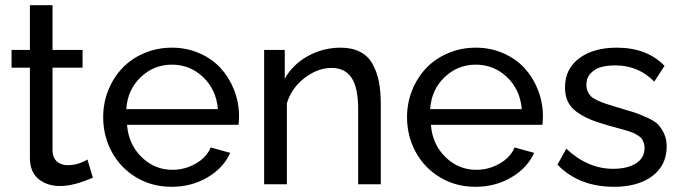

<svg xmlns="http://www.w3.org/2000/svg" viewBox="-20 -716 2644 746"><path d="M340.8 -25.9Q267.1 6.8 213.9 6.8Q162.6 6.8 129.4 -20.8Q96.2 -48.3 96.2 -102.1V-453.1H24.9V-522H96.2V-695.8H184.1V-522H300.8V-453.1H184.1V-128.9Q185.5 -101.6 201.9 -87.9Q218.3 -74.2 243.2 -74.2Q283.2 -74.2 319.8 -96.2Z M646.5 9.8Q569.8 9.8 508.5 -27.3Q447.3 -64.5 414.1 -126.2Q380.9 -188 380.9 -261.2Q380.9 -315.9 400.6 -365.2Q420.4 -414.6 455.1 -451.2Q489.7 -487.8 540 -509.3Q590.3 -530.8 647.9 -530.8Q705.6 -530.8 755.1 -509Q804.7 -487.3 837.9 -450.7Q871.1 -414.1 889.9 -365.7Q908.7 -317.4 908.7 -265.1Q908.7 -242.7 906.7 -231H473.6Q479.5 -154.8 530.3 -105.5Q581.1 -56.2 649.9 -56.2Q698.2 -56.2 740.5 -80.3Q782.7 -104.5 798.8 -143.1L874.5 -122.1Q848.6 -63.5 786.4 -26.9Q724.1 9.8 646.5 9.8ZM470.7 -292H826.7Q820.3 -367.7 769.3 -416.3Q718.3 -464.8 647.9 -464.8Q577.6 -464.8 526.6 -416Q475.6 -367.2 470.7 -292Z M1459.5 0H1371.6V-292Q1371.6 -374.5 1346.2 -413.3Q1320.8 -452.1 1268.6 -452.1Q1213.9 -452.1 1163.1 -412.8Q1112.3 -373.5 1094.7 -314.9V0H1006.3V-522H1086.4V-410.2Q1117.2 -465.3 1176 -498Q1234.9 -530.8 1303.7 -530.8Q1347.7 -530.8 1378.9 -514.6Q1410.2 -498.5 1427.2 -468Q1444.3 -437.5 1451.9 -399.7Q1459.5 -361.8 1459.5 -312Z M1827.1 9.8Q1750.5 9.8 1689.2 -27.3Q1627.9 -64.5 1594.7 -126.2Q1561.5 -188 1561.5 -261.2Q1561.5 -315.9 1581.3 -365.2Q1601.1 -414.6 1635.7 -451.2Q1670.4 -487.8 1720.7 -509.3Q1771 -530.8 1828.6 -530.8Q1886.2 -530.8 1935.8 -509Q1985.4 -487.3 2018.6 -450.7Q2051.8 -414.1 2070.6 -365.7Q2089.4 -317.4 2089.4 -265.1Q2089.4 -242.7 2087.4 -231H1654.3Q1660.2 -154.8 1710.9 -105.5Q1761.7 -56.2 1830.6 -56.2Q1878.9 -56.2 1921.1 -80.3Q1963.4 -104.5 1979.5 -143.1L2055.2 -122.1Q2029.3 -63.5 1967 -26.9Q1904.8 9.8 1827.1 9.8ZM1651.4 -292H2007.3Q2001 -367.7 1950 -416.3Q1898.9 -464.8 1828.6 -464.8Q1758.3 -464.8 1707.3 -416Q1656.2 -367.2 1651.4 -292Z M2366.2 9.8Q2229 9.8 2146 -76.2L2180.2 -138.2Q2263.7 -60.1 2362.3 -60.1Q2417.5 -60.1 2450.9 -81.1Q2484.4 -102.1 2484.4 -141.1Q2484.4 -151.9 2481.4 -160.4Q2478.5 -168.9 2474.6 -175.3Q2470.7 -181.6 2461.9 -187.5Q2453.1 -193.4 2446.3 -197Q2439.5 -200.7 2425 -205.3Q2410.6 -210 2401.1 -212.6Q2391.6 -215.3 2372.3 -220.5Q2353 -225.6 2341.3 -229Q2298.3 -241.2 2269.5 -253.7Q2240.7 -266.1 2218.3 -283.2Q2195.8 -300.3 2185.5 -323Q2175.3 -345.7 2175.3 -376Q2175.3 -448.7 2230.7 -489.7Q2286.1 -530.8 2376 -530.8Q2494.1 -530.8 2562 -460L2522 -398.9Q2460.4 -461.9 2371.1 -461.9Q2340.8 -461.9 2316.9 -455.8Q2293 -449.7 2275.6 -431.9Q2258.3 -414.1 2258.3 -386.2Q2258.3 -371.6 2263.7 -360.1Q2269 -348.6 2276.9 -341.1Q2284.7 -333.5 2301.8 -325.7Q2318.8 -317.9 2333.5 -313Q2348.1 -308.1 2376 -299.8Q2421.4 -286.6 2442.6 -279.8Q2463.9 -272.9 2493.9 -259.3Q2523.9 -245.6 2536.9 -232.2Q2549.8 -218.8 2560.1 -197Q2570.3 -175.3 2570.3 -147Q2570.3 -73.7 2514.6 -32Q2459 9.8 2366.2 9.8Z"/></svg>

Font: Rawline Medium
Style: Regular
Weight: 500
Designer: Matt McInerney, Pablo Impallari, Rodrigo Fuenzalida
Foundry: Matt McInerney, Pablo Impallari, Rodrigo Fuenzalida
Version: Version 4.020;PS 004.020;hotconv 1.0.88;makeotf.lib2.5.64775